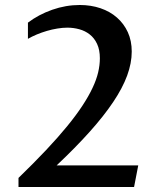

<svg xmlns="http://www.w3.org/2000/svg" viewBox="-20 -745 642 765"><path d="M53.7 -36.1Q115.2 -95.7 163.3 -146.7Q211.4 -197.8 247.3 -241.7Q283.2 -285.6 308.1 -323.5Q333 -361.3 348.6 -394.5Q364.3 -427.7 371.1 -456.8Q377.9 -485.8 377.9 -512.7Q377.9 -546.4 366.9 -569.8Q356 -593.3 337.6 -607.7Q319.3 -622.1 296.1 -628.4Q272.9 -634.8 248.5 -634.8Q229.5 -634.8 208.5 -631.3Q187.5 -627.9 166.7 -621.8Q146 -615.7 126.7 -607.7Q107.4 -599.6 91.3 -590.3V-654.8Q133.8 -687 188 -706.1Q242.2 -725.1 297.9 -725.1Q342.3 -725.1 380.4 -712.2Q418.5 -699.2 446 -675Q473.6 -650.9 489.3 -616.7Q504.9 -582.5 504.9 -539.6Q504.9 -493.7 486.6 -443.8Q468.3 -394 430.9 -338.4Q393.6 -282.7 337.4 -220Q281.2 -157.2 205.6 -85.9H530.8L514.2 0H53.7Z"/></svg>

Font: Proza Libre
Style: Medium
Weight: 500
Designer: Jasper de Waard
Foundry: Jasper de Waard
Version: Version 1.000; ttfautohint (v1.4.1.8-43bc)